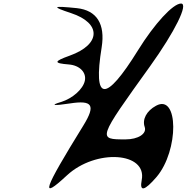

<svg xmlns="http://www.w3.org/2000/svg" viewBox="-20 -955 1073 1084"><path d="M381 -881C554 -824 550 -704 374 -641C282 -608 282 -598 369 -591C430 -586 469 -546 459 -499C449 -452 390 -399 324 -379C260 -360 284 -357 375 -371C503 -391 521 -361 451 -247C222 124 204 178 358 35C521 -116 812 -97 780 62C767 130 796 123 864 44C991 -106 989 -428 861 -358C807 -329 782 -280 797 -238C810 -200 760 -168 689 -168C530 -168 530 -167 828 -582C967 -776 1046 -935 1002 -935C957 -935 852 -821 759 -671C575 -374 504 -379 554 -688C575 -820 526 -897 414 -909C276 -923 269 -918 381 -881Z"/></svg>

Font: Venom Sans
Style: Obl
Weight: 400
Version: Version 1.001